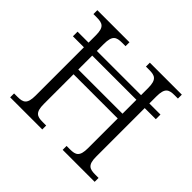

<svg xmlns="http://www.w3.org/2000/svg" viewBox="-167 -913 1112 1112"><g transform="rotate(45 389.0 -357.0)"><path d="M43 0H306V-32H277C231 -32 208 -42 208 -111V-354H570V-111C570 -42 547 -32 501 -32H473V0H735V-32H708C662 -32 638 -41 638 -109V-507H729V-545H638V-602C638 -672 661 -682 708 -682H735V-714H473V-682H500C547 -682 570 -672 570 -602V-545H208V-602C208 -672 231 -682 278 -682H306V-714H43V-682H69C118 -682 140 -672 140 -604V-545H50V-507H140V-111C140 -42 117 -32 71 -32H43ZM208 -393V-507H570V-393Z"/></g></svg>

Font: Noto Serif Devanagari Light
Style: Regular
Weight: 300
Designer: Universal Thirst, Indian Type Foundry and the Monotype Design Team
Foundry: Monotype Imaging Inc.
Version: Version 2.004